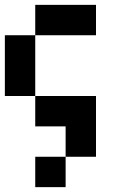

<svg xmlns="http://www.w3.org/2000/svg" viewBox="-20 -395 540 790"><path d="M375 -375V-250H125V-375ZM125 -250V0H0V-250ZM375 0V250H250V125H125V0ZM250 250V375H125V250Z"/></svg>

Font: Bytesized
Style: Regular
Weight: 400
Monospace: yes
Designer: baltdev
Version: Version 1.000